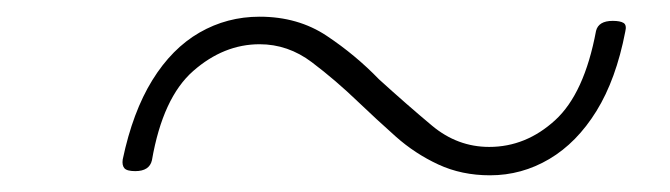

<svg xmlns="http://www.w3.org/2000/svg" viewBox="-20 -551 803 230"><path d="M567 -341Q533 -341 505 -354Q477 -367 454 -387.5Q431 -408 409 -429Q382 -455 353.5 -476.5Q325 -498 291 -498Q248 -498 211.5 -466Q175 -434 162 -359Q159 -346 142 -346Q132 -346 129 -349.5Q126 -353 127 -360Q139 -417 162.5 -455Q186 -493 219 -512Q252 -531 291 -531Q337 -531 371.5 -508Q406 -485 434 -456Q467 -426 497.5 -400.5Q528 -375 566 -375Q610 -375 645 -407Q680 -439 694 -514Q697 -526 714 -526Q723 -526 727 -523.5Q731 -521 729 -513Q718 -456 694.5 -418Q671 -380 638 -360.5Q605 -341 567 -341Z"/></svg>

Font: Playwrite IS Thin
Style: Regular
Weight: 250
Designer: Veronika Burian, José Scaglione
Foundry: TypeTogether
Version: Version 1.002